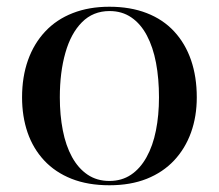

<svg xmlns="http://www.w3.org/2000/svg" viewBox="-20 -535 650 570"><path d="M304.7 -515Q367.1 -515 415.6 -496.1Q464.1 -477.3 497.1 -441.6Q530.1 -406 547.2 -356.4Q564.2 -306.8 564.2 -246Q564.2 -189.3 547.1 -141.7Q530 -94.1 497 -58.8Q463.9 -23.5 415.7 -4.2Q367.5 15 304.7 15Q241.1 15 192.5 -4.2Q143.8 -23.5 111 -58.8Q78.2 -94.1 61.8 -141.7Q45.5 -189.3 45.5 -246Q45.5 -306.8 63.1 -356.4Q80.8 -406 114.3 -441.6Q147.7 -477.3 196 -496.1Q244.2 -515 304.7 -515ZM305.3 -502.2Q256.4 -502.2 223.4 -469.1Q190.5 -436.1 174.1 -378.2Q157.6 -320.4 157.6 -246Q157.6 -193.2 166.5 -147.9Q175.3 -102.6 193.8 -68.9Q212.3 -35.2 240 -16.5Q267.6 2.2 304.7 2.2Q341.5 2.2 369 -16.3Q396.4 -34.7 415.1 -68.5Q433.9 -102.2 442.9 -147.5Q452 -192.8 452 -246Q452 -301.7 443.2 -348.4Q434.3 -395.2 416 -429.7Q397.7 -464.3 370 -483.2Q342.4 -502.2 305.3 -502.2Z"/></svg>

Font: Kalnia Thin
Style: Regular
Weight: 100
Version: Version 1.105